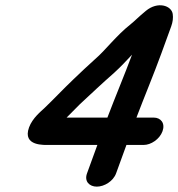

<svg xmlns="http://www.w3.org/2000/svg" viewBox="-20 -649 665 716"><path d="M228.4 -210.5C243.7 -226.2 260.5 -243.2 277.2 -259.7C315.4 -295.4 366.3 -343.1 405.2 -377C430.8 -400.4 450.4 -421.5 472.4 -445.1C445 -371.2 409.8 -287.8 380.5 -210.5ZM553.1 -210.5H488.8C517 -284.9 553.2 -371.5 581.4 -448.9L618.5 -550.8C624.3 -566.7 626.3 -582.4 624.1 -597C619.3 -628.2 568.5 -645.2 524.1 -608.6C496 -585.5 483.4 -571.6 468.2 -559.5C411.1 -514.2 374.6 -462.8 334.7 -428.6C306.3 -403.1 281.8 -379.9 254.1 -353.4C213.6 -314.8 180.3 -278.9 144.6 -244.9C134.5 -235.2 101.2 -209.2 88.3 -173.9C62.4 -102.7 147.2 -108.5 164 -108.5H343.1L304.5 -2.5C293.5 27.7 313.7 47 341 47C368.7 47 402.1 27.1 412.9 -2.5L451.5 -108.5H516C543 -108.5 575.3 -129.9 586 -159.5C596.8 -189.1 580.1 -210.5 553.1 -210.5Z"/></svg>

Font: Take Off
Style: Hosehead
Weight: 400
Foundry: Cannot Into Space Fonts
Version: Version 0.89